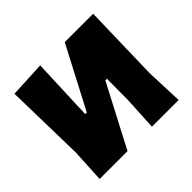

<svg xmlns="http://www.w3.org/2000/svg" viewBox="-154 -838 1023 1023"><g transform="rotate(-45 357.5 -326.0)"><path d="M59 -642 69 -190 59 0H269L452 -350H464L463 -190L453 0H654L646 -210L657 -647H443L261 -299H249L263 -652Z"/></g></svg>

Font: Luna Sans Black
Style: Regular
Weight: 900
Designer: Juan Pablo del Peral
Foundry: Huerta Tipografica
Version: Version 2.001; ttfautohint (v1.5)